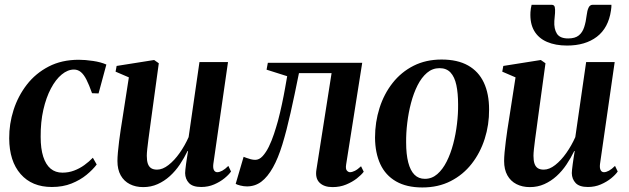

<svg xmlns="http://www.w3.org/2000/svg" viewBox="-20 -792 2698 824"><path d="M202.5 10.5Q117 10.5 68.5 -45Q20 -100.5 19.5 -198Q19 -260 38.2 -320Q57.5 -380 95.2 -428.8Q133 -477.5 189 -506.5Q245 -535.5 318 -535.5Q345.5 -535.5 379.2 -530.5Q413 -525.5 436.5 -515L403 -391L375 -392Q362.5 -427.5 351.2 -449.8Q340 -472 327 -482.8Q314 -493.5 297.5 -493.5Q270.5 -493.5 244.8 -472.2Q219 -451 198.5 -412.2Q178 -373.5 166 -320.8Q154 -268 154.5 -204.5Q154.5 -154 165.5 -119.8Q176.5 -85.5 197.2 -68.2Q218 -51 248 -51Q274.5 -51 298.2 -60Q322 -69 342 -83.5Q362 -98 378.5 -115L395 -86Q378.5 -64 351.5 -41.8Q324.5 -19.5 287.2 -4.5Q250 10.5 202.5 10.5Z M594.5 11Q562 11 537 -1.8Q512 -14.5 498 -39.5Q484 -64.5 484 -101Q484 -116 486 -138.5Q488 -161 491.2 -186.2Q494.5 -211.5 498 -235.2Q501.5 -259 504.5 -276.5L533 -460L476 -484.5L480.5 -509L641.5 -534.5L661.5 -520.5L629 -283Q626.5 -263.5 623.2 -240.2Q620 -217 617 -194.2Q614 -171.5 612 -152.8Q610 -134 610 -123.5Q610 -102.5 614.5 -89.5Q619 -76.5 628.8 -70.2Q638.5 -64 654 -64Q678 -64 703.2 -83.8Q728.5 -103.5 751 -135.5Q773.5 -167.5 789.5 -203.5L836 -525.5H958.5L895.5 -88Q893.5 -70.5 898.2 -61.8Q903 -53 912.5 -53Q922 -53 934 -59.5Q946 -66 960 -80L971.5 -56Q962 -42 943.2 -26.8Q924.5 -11.5 899 -0.5Q873.5 10.5 843.5 10.5Q807 10.5 791 -6.5Q775 -23.5 774.5 -49Q774.5 -53 775.5 -63.8Q776.5 -74.5 778.5 -88.5Q780.5 -102.5 782.8 -117.2Q785 -132 787 -143.5L785 -144Q770.5 -114 751.8 -86Q733 -58 709 -36.2Q685 -14.5 656.5 -1.8Q628 11 594.5 11Z M1465.5 -86Q1462.5 -66.5 1468.8 -59.8Q1475 -53 1482 -53Q1491 -53 1502.8 -58.8Q1514.5 -64.5 1529.5 -78.5L1541 -55Q1531 -41.5 1511.5 -26.2Q1492 -11 1465.5 0Q1439 11 1407 11Q1370.5 11 1351.2 -8.2Q1332 -27.5 1338 -64L1403 -478H1263Q1244.5 -385.5 1227.2 -308.5Q1210 -231.5 1191.8 -172Q1173.5 -112.5 1151.5 -73.5Q1128.5 -32.5 1101.5 -12.2Q1074.5 8 1040 8Q1026 8 1011.2 4.2Q996.5 0.5 991.5 -3L1025.5 -119Q1030 -117.5 1038.2 -114.2Q1046.5 -111 1056.5 -108.5Q1066.5 -106 1075.5 -106Q1092.5 -106 1107 -121.8Q1121.5 -137.5 1133.8 -162.5Q1146 -187.5 1155.8 -217Q1165.5 -246.5 1173 -273.5Q1182.5 -309.5 1190.2 -346Q1198 -382.5 1203.5 -413.8Q1209 -445 1212.5 -465L1124 -493L1129.5 -522.5H1534.5Z M1875 -536.5Q1943.5 -536.5 1988.8 -511Q2034 -485.5 2056.5 -437.5Q2079 -389.5 2079 -322Q2079.5 -256.5 2060.2 -196.2Q2041 -136 2004.2 -89Q1967.5 -42 1914.2 -14.8Q1861 12.5 1792.5 12.5Q1725 12.5 1679.8 -13.5Q1634.5 -39.5 1612.2 -87.5Q1590 -135.5 1589.5 -201Q1589.5 -268 1608.8 -328.5Q1628 -389 1665 -436Q1702 -483 1755 -509.8Q1808 -536.5 1875 -536.5ZM1866.5 -499.5Q1836 -499.5 1812.5 -479.5Q1789 -459.5 1772 -425.8Q1755 -392 1744 -350.2Q1733 -308.5 1727.8 -264.5Q1722.5 -220.5 1723 -180.5Q1723 -130 1732 -95Q1741 -60 1758.8 -42.2Q1776.5 -24.5 1803.5 -24.5Q1833.5 -24.5 1856.8 -44.8Q1880 -65 1897 -98.8Q1914 -132.5 1925 -174.2Q1936 -216 1941.2 -260Q1946.5 -304 1946 -343.5Q1946 -392 1938.5 -427Q1931 -462 1913.5 -480.8Q1896 -499.5 1866.5 -499.5Z M2254 11Q2221.5 11 2196.5 -1.8Q2171.5 -14.5 2157.5 -39.5Q2143.5 -64.5 2143.5 -101Q2143.5 -116 2145.5 -138.5Q2147.5 -161 2150.8 -186.2Q2154 -211.5 2157.5 -235.2Q2161 -259 2164 -276.5L2192.5 -460L2135.5 -484.5L2140 -509L2301 -534.5L2321 -520.5L2288.5 -283Q2286 -263.5 2282.8 -240.2Q2279.5 -217 2276.5 -194.2Q2273.5 -171.5 2271.5 -152.8Q2269.5 -134 2269.5 -123.5Q2269.5 -102.5 2274 -89.5Q2278.5 -76.5 2288.2 -70.2Q2298 -64 2313.5 -64Q2337.5 -64 2362.8 -83.8Q2388 -103.5 2410.5 -135.5Q2433 -167.5 2449 -203.5L2495.5 -525.5H2618L2555 -88Q2553 -70.5 2557.8 -61.8Q2562.5 -53 2572 -53Q2581.5 -53 2593.5 -59.5Q2605.5 -66 2619.5 -80L2631 -56Q2621.5 -42 2602.8 -26.8Q2584 -11.5 2558.5 -0.5Q2533 10.5 2503 10.5Q2466.5 10.5 2450.5 -6.5Q2434.5 -23.5 2434 -49Q2434 -53 2435 -63.8Q2436 -74.5 2438 -88.5Q2440 -102.5 2442.2 -117.2Q2444.5 -132 2446.5 -143.5L2444.5 -144Q2430 -114 2411.2 -86Q2392.5 -58 2368.5 -36.2Q2344.5 -14.5 2316 -1.8Q2287.5 11 2254 11ZM2347 -771.5Q2358.5 -771.5 2360.8 -761.8Q2363 -752 2362 -736Q2361.5 -729 2360.5 -719Q2359.5 -709 2359 -702Q2357 -668 2370 -647.5Q2383 -627 2418.5 -627Q2448 -627 2464 -640Q2480 -653 2487.2 -675.8Q2494.5 -698.5 2498 -728Q2500 -746 2505.8 -758.8Q2511.5 -771.5 2524 -771.5H2604Q2604 -767 2603.8 -761.5Q2603.5 -756 2602 -746.5Q2591 -672 2541.5 -634.2Q2492 -596.5 2413.5 -596.5Q2364 -596.5 2327.5 -612.2Q2291 -628 2272.5 -659.8Q2254 -691.5 2256.5 -739.5Q2257 -747.5 2258.2 -755.5Q2259.5 -763.5 2261.5 -771.5Z"/></svg>

Font: Merriweather 96pt SemiBold
Style: Italic
Weight: 600
Italic angle: -7.8°
Version: Version 2.101